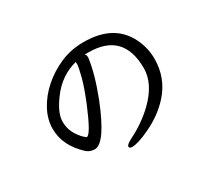

<svg xmlns="http://www.w3.org/2000/svg" viewBox="-133 -912 1267 1154"><g transform="rotate(-30 500.0 -335.0)"><path d="M280.8 -176.8Q306.6 -176.8 375 -339.8Q414.1 -434.1 431.2 -497.1Q449.2 -567.9 449.2 -585Q449.2 -598.1 448.2 -601.1Q335.4 -572.3 262.2 -472.2Q200.2 -389.2 200.2 -329.1Q200.2 -268.1 237.8 -219.2Q252.9 -198.2 265.9 -187.5Q278.8 -176.8 280.8 -176.8ZM487.8 11.2Q467.8 11.2 467.8 -2Q467.8 -15.1 506.8 -35.2Q604 -83 680.2 -155.8Q784.2 -257.8 784.2 -363.8Q784.2 -612.8 543 -612.8H518.1L516.1 -613.8Q516.1 -612.8 521.5 -607.9Q526.9 -603 526.9 -587.9Q513.7 -482.9 456.1 -334Q358.9 -88.9 286.1 -88.9Q255.4 -88.9 231.9 -107.9Q127 -203.1 127 -321.8Q127 -386.7 160.9 -450Q194.8 -513.2 252.9 -564.7Q311 -616.2 385.5 -648.7Q460 -681.2 547.9 -681.2Q757.8 -681.2 834 -526.9Q868.2 -457 868.2 -382.8Q868.2 -250 783.2 -153.8Q715.3 -76.7 612.8 -28.8Q528.8 11.2 487.8 11.2Z"/></g></svg>

Font: LXGW WenKai Screen R
Style: Regular
Weight: 400
Designer: Fontworks Inc.
Version: Version 1.235;May 31, 2022